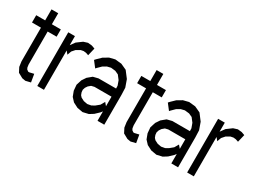

<svg xmlns="http://www.w3.org/2000/svg" viewBox="-51 -1268 2396 1815"><g transform="rotate(30 1147.5 -360.0)"><path d="M284.7 -104.5 299.3 -18.6 245.1 -5.4 208 -11.7 154.8 -41 129.4 -90.3 121.6 -145.5V-514.2H23.9V-593.8H121.6V-713.9H194.8V-593.8H292.5V-514.2H194.8V-153.3L199.2 -122.6L207.5 -106.4L226.1 -93.3H237.3Z M622.6 -608.4 658.2 -595.7 638.2 -511.7 608.9 -521.5 581.5 -524.4 552.2 -518.6 510.7 -494.6 481.9 -461.9 465.8 -418 439.9 -449.2V-19.5H367.2V-605.5H439.9V-506.8L475.6 -555.7L533.7 -598.6L578.6 -612.8Z M1095.7 -421.4 1098.6 -343.8V-19H1024.9V-122.1L1009.8 -102.5L965.3 -60.5L922.4 -33.7L861.3 -19.5L799.8 -30.3L745.6 -58.1L709 -97.7L688 -153.3L682.6 -215.3L701.2 -273.9L731 -318.4L777.8 -357.4L833 -371.1H1024.4L1023.4 -401.4L1005.4 -451.2L971.7 -495.1L934.1 -512.2L885.3 -517.6L844.7 -507.8L806.2 -484.9L769 -448.2L758.3 -436.5L708.5 -501L721.7 -515.6L766.6 -559.1L821.3 -591.3L880.9 -606L950.2 -599.1L1014.2 -569.8L1067.9 -499.5ZM998.5 -210 1025.4 -178.2V-282.7H839.8L807.1 -274.9L781.7 -253.4L765.6 -229.5L757.3 -203.6L759.8 -176.8L769.5 -150.9L785.6 -133.3L819.8 -115.7L861.3 -107.9L901.9 -115.2L934.6 -133.8L972.7 -165Z M1432.1 -104.5 1446.8 -18.6 1392.6 -5.4 1355.5 -11.7 1302.2 -41 1276.9 -90.3 1269 -145.5V-514.2H1171.4V-593.8H1269V-713.9H1342.3V-593.8H1439.9V-514.2H1342.3V-153.3L1346.7 -122.6L1355 -106.4L1373.5 -93.3H1384.8Z M1901.4 -421.4 1904.3 -343.8V-19H1830.6V-122.1L1815.4 -102.5L1771 -60.5L1728 -33.7L1667 -19.5L1605.5 -30.3L1551.3 -58.1L1514.6 -97.7L1493.7 -153.3L1488.3 -215.3L1506.8 -273.9L1536.6 -318.4L1583.5 -357.4L1638.7 -371.1H1830.1L1829.1 -401.4L1811 -451.2L1777.3 -495.1L1739.7 -512.2L1690.9 -517.6L1650.4 -507.8L1611.8 -484.9L1574.7 -448.2L1564 -436.5L1514.2 -501L1527.3 -515.6L1572.3 -559.1L1627 -591.3L1686.5 -606L1755.9 -599.1L1819.8 -569.8L1873.5 -499.5ZM1804.2 -210 1831.1 -178.2V-282.7H1645.5L1612.8 -274.9L1587.4 -253.4L1571.3 -229.5L1563 -203.6L1565.4 -176.8L1575.2 -150.9L1591.3 -133.3L1625.5 -115.7L1667 -107.9L1707.5 -115.2L1740.2 -133.8L1778.3 -165Z M2258.3 -608.4 2293.9 -595.7 2273.9 -511.7 2244.6 -521.5 2217.3 -524.4 2188 -518.6 2146.5 -494.6 2117.7 -461.9 2101.6 -418 2075.7 -449.2V-19.5H2002.9V-605.5H2075.7V-506.8L2111.3 -555.7L2169.4 -598.6L2214.4 -612.8Z"/></g></svg>

Font: Gap Sans
Style: Regular
Weight: 400
Designer: Alexandre Liziard and Étienne Ozeray
Foundry: Interstices.io
Version: Version 1.6.1 - December 3. 2014